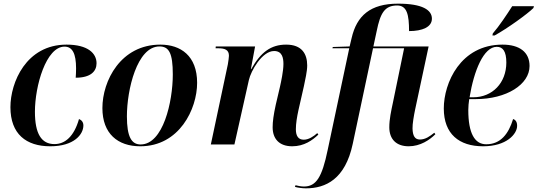

<svg xmlns="http://www.w3.org/2000/svg" viewBox="-20 -790 2940 1050"><path d="M255 10C385 10 436 -55 436 -104C436 -123 425 -134 412 -139C385 -44 336 -2 278 -2C206 -2 171 -59 171 -179C171 -320 232 -535 333 -535C376 -535 396 -497 396 -416C396 -396 395 -379 394 -365C476 -365 508 -400 508 -444C508 -498 461 -546 344 -546C123 -546 37 -339 37 -204C37 -57 123 10 255 10Z M747 10C961 10 1058 -194 1058 -337C1058 -485 968 -546 857 -546C640 -546 540 -348 540 -199C540 -59 624 10 747 10ZM749 0C699 0 674 -42 674 -154C674 -298 729 -536 852 -536C904 -536 925 -500 925 -383C925 -233 872 0 749 0Z M1578 10C1643 10 1689 -23 1721 -54L1715 -62C1695 -44 1668 -26 1641 -26C1612 -26 1598 -46 1598 -83C1598 -114 1604 -150 1612 -187L1642 -319C1649 -354 1660 -399 1660 -432C1660 -495 1631 -546 1545 -546C1462 -546 1406 -505 1354 -412H1352L1375 -536H1160L1159 -526H1173C1211 -526 1232 -517 1232 -485C1232 -477 1229 -456 1226 -438L1133 0H1262L1341 -352C1352 -402 1413 -511 1479 -511C1524 -511 1530 -472 1530 -440C1530 -401 1517 -342 1511 -315L1488 -217C1476 -162 1471 -125 1471 -94C1471 -31 1507 10 1578 10Z M1653 240C1761 240 1868 190 1909 -3L2020 -526H2190L2129 -230C2119 -183 2109 -138 2109 -94C2109 -29 2147 10 2215 10C2279 10 2330 -25 2361 -56L2355 -64C2331 -45 2307 -27 2276 -27C2249 -27 2237 -47 2236 -87C2235 -111 2244 -161 2250 -190L2324 -536H2022L2040 -620C2060 -719 2084 -760 2152 -760C2206 -760 2217 -709 2217 -620C2290 -620 2342 -642 2342 -688C2342 -735 2291 -770 2157 -770C2005 -770 1931 -704 1903 -582L1892 -536L1800 -533L1798 -526H1890L1772 30C1741 180 1709 230 1642 230C1627 230 1607 226 1596 223L1593 232C1606 236 1633 240 1653 240Z M2675 -607 2673 -596H2685C2754 -634 2864 -713 2897 -746L2900 -756H2781C2753 -712 2710 -647 2675 -607ZM2622 10C2750 10 2808 -57 2808 -102C2808 -124 2799 -135 2786 -139C2761 -57 2717 -1 2639 -1C2576 -1 2541 -61 2541 -188C2541 -203 2543 -232 2546 -248H2582C2750 -248 2876 -328 2876 -429C2876 -505 2821 -546 2728 -546C2498 -546 2407 -336 2407 -197C2407 -57 2491 10 2622 10ZM2568 -258H2548C2572 -404 2625 -534 2697 -534C2730 -534 2749 -509 2749 -448C2749 -337 2673 -258 2568 -258Z"/></svg>

Font: Noto Serif Display SemiBold
Style: Italic
Weight: 600
Italic angle: -12°
Designer: Monotype Design Team
Foundry: Monotype Imaging Inc.
Version: Version 2.009